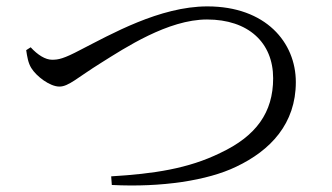

<svg xmlns="http://www.w3.org/2000/svg" viewBox="-20 -637 1040 601"><path d="M76 -489 62 -480C65 -460 68 -440 78 -424C94 -398 136 -366 166 -366C195 -366 222 -394 296 -440C371 -487 506 -576 628 -576C757 -576 835 -504 835 -392C835 -285 782 -211 669 -158C569 -109 461 -93 328 -85L330 -58C486 -50 630 -72 719 -115C827 -166 906 -250 906 -380C906 -504 812 -617 629 -617C480 -617 326 -529 232 -481C179 -453 163 -450 143 -450C122 -450 98 -465 76 -489Z"/></svg>

Font: Source Han Serif KR
Style: Regular
Weight: 400
Designer: Ryoko NISHIZUKA 西塚涼子 (kana & ideographs); Frank Grießhammer (Latin, Greek & Cyrillic); Wenlong ZHANG 张文龙 (bopomofo); San
Foundry: Adobe
Version: Version 2.001;hotconv 1.1.0;makeotfexe 2.6.0